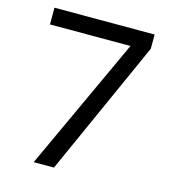

<svg xmlns="http://www.w3.org/2000/svg" viewBox="-107 -800 786 887"><g transform="rotate(15 286.0 -357.0)"><path d="M136 0 429 -634H44V-714H523V-646L233 0Z"/></g></svg>

Font: Noto Sans Cham
Style: Regular
Weight: 400
Designer: Monotype Design Team
Foundry: Monotype Imaging Inc.
Version: Version 2.002